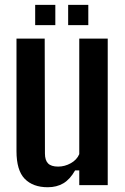

<svg xmlns="http://www.w3.org/2000/svg" viewBox="-20 -758 512 786"><path d="M175.5 8.5Q115 8.5 81.2 -26Q47.5 -60.5 47.5 -139.5V-600H163L164 -129.5Q164 -102 176.8 -89Q189.5 -76 218 -76Q245 -76 269.8 -89.8Q294.5 -103.5 304.5 -127V-600H421V0H304.5V-60.5H287.5Q266.5 -23.5 239.2 -7.5Q212 8.5 175.5 8.5ZM259 -655V-738H341.5V-655ZM124 -655V-738H206.5V-655Z"/></svg>

Font: Big Shoulders Text Thin
Style: Bold
Weight: 700
Version: Version 2.002